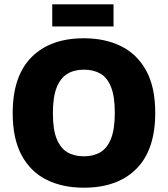

<svg xmlns="http://www.w3.org/2000/svg" viewBox="-20 -859 780 893"><path d="M370 14Q271 14 196.5 -23Q122 -60 80.5 -137Q39 -214 39 -333Q39 -505 126.5 -593Q214 -681 370 -681Q469 -681 543.5 -644Q618 -607 660 -530.5Q702 -454 702 -334Q702 -162 614.5 -74Q527 14 370 14ZM370 -132Q415 -132 447 -151Q479 -170 496.5 -214.5Q514 -259 514 -335Q514 -410 496.5 -454Q479 -498 447 -516.5Q415 -535 370 -535Q325 -535 293 -515.5Q261 -496 243.5 -452Q226 -408 226 -332Q226 -257 243.5 -213.5Q261 -170 293 -151Q325 -132 370 -132ZM223 -736V-839H508V-736Z"/></svg>

Font: Maven Pro ExtraBold
Style: Regular
Weight: 800
Designer: Joe Prince
Foundry: Joe Prince
Version: Version 2.100